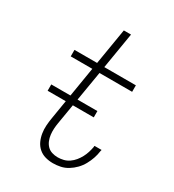

<svg xmlns="http://www.w3.org/2000/svg" viewBox="-180 -838 859 948"><g transform="rotate(30 250.0 -363.5)"><path d="M269 8Q246 8 225 2Q204 -4 188 -18Q172 -32 163 -51.5Q154 -71 150.5 -93Q147 -115 148.5 -137.5Q150 -160 154 -183L205 -493H82V-530H211L245 -735H286L252 -530H432V-493H246L193 -177Q190 -160 189 -142.5Q188 -125 190 -108.5Q192 -92 198 -77Q204 -62 215 -50.5Q226 -39 242 -34Q258 -29 275 -29Q291 -29 307.5 -33Q324 -37 338.5 -47Q353 -57 364 -70.5Q375 -84 383 -99Q391 -114 396 -130Q401 -146 404 -162Q404 -164 404 -166Q404 -168 405 -169H445Q444 -167 444 -165Q444 -163 443 -161Q440 -139 433 -118.5Q426 -98 415 -78Q404 -58 388 -41.5Q372 -25 352.5 -13Q333 -1 311.5 3.5Q290 8 269 8ZM68 -289V-325H331V-289Z"/></g></svg>

Font: Iosevka Curly Slab XLtObl
Style: Regular
Weight: 200
Italic angle: -9°
Monospace: yes
Designer: Belleve Invis
Foundry: Belleve Invis
Version: Version 11.1.0; ttfautohint (v1.8.3)